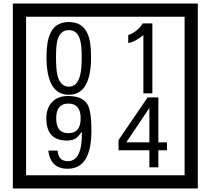

<svg xmlns="http://www.w3.org/2000/svg" viewBox="-20 -980 1195 1090"><path d="M1103 90H53V-960H1103ZM1028 15V-885H128V15ZM497 -656Q497 -442 371 -442Q244 -442 244 -656Q244 -744 265 -789Q294 -855 371 -855Q448 -855 477 -789Q497 -745 497 -656ZM444 -656Q444 -723 435 -752Q420 -809 371 -809Q322 -809 306 -752Q298 -723 298 -656Q298 -587 306 -553Q322 -488 371 -488Q419 -488 435 -554Q444 -587 444 -656ZM845 -450H794V-781Q748 -743 708 -735V-781Q759 -798 790 -847H845ZM499 -238Q499 -22 364 -22Q267 -22 254 -125H307Q311 -65 365 -65Q448 -65 445 -232Q424 -205 414 -197Q394 -182 360 -182Q243 -182 243 -308Q243 -366 275.5 -400.5Q308 -435 366 -435Q450 -435 478 -385Q499 -346 499 -238ZM438 -308Q438 -392 368 -392Q299 -392 299 -308Q299 -224 368 -224Q438 -224 438 -308ZM928 -127H879V-30H828V-127H653V-185L818 -427H879V-172H928ZM828 -172V-367L697 -172Z"/></svg>

Font: Unicode BMP Fallback SIL
Style: Regular
Weight: 400
Foundry: NRSI, SIL International
Version: Version 5.1 Based on Unicode 5.1